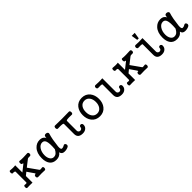

<svg xmlns="http://www.w3.org/2000/svg" viewBox="439 -2396 4093 4093"><g transform="rotate(-45 2486.0 -349.5)"><path d="M132.8 -418V-94.7Q132.8 -84 109.4 -81.1Q89.8 -80.1 69.3 -85Q55.7 -87.9 48.8 -73.2Q42 -61.5 42 -43Q42 -24.4 48.8 -11.7Q55.7 1 69.3 -1Q99.6 -2.9 139.6 -2.9Q179.7 -2.9 222.7 -1V-200.2L293.9 -258.8L391.6 -117.2Q404.3 -100.6 403.3 -90.8Q403.3 -82 391.6 -85Q377 -87.9 367.2 -74.2Q359.4 -61.5 358.4 -43.9Q358.4 -25.4 366.2 -13.7Q376 0 394.5 -1Q432.6 -3.9 499 -3.9Q551.8 -2.9 593.8 -1Q608.4 0 617.2 -14.6Q625 -27.3 625 -44.9Q625 -63.5 617.2 -75.2Q608.4 -87.9 593.8 -85L569.3 -82Q545.9 -79.1 538.1 -80.1Q526.4 -81.1 519.5 -90.8L362.3 -312.5L508.8 -426.8Q520.5 -436.5 535.2 -438.5Q543.9 -440.4 561.5 -439.5H582Q598.6 -438.5 608.4 -452.1Q617.2 -463.9 617.2 -482.4Q617.2 -500 608.4 -512.7Q598.6 -525.4 582 -523.4Q520.5 -518.6 465.8 -518.6Q400.4 -517.6 357.4 -523.4Q343.8 -527.3 335 -513.7Q328.1 -502.9 328.1 -483.4Q328.1 -465.8 334 -453.1Q339.8 -438.5 350.6 -439.5Q367.2 -439.5 371.1 -435.5Q377 -432.6 369.1 -422.9L222.7 -306.6V-523.4Q188.5 -517.6 146.5 -518.6Q117.2 -519.5 69.3 -523.4Q55.7 -526.4 48.8 -513.7Q42 -501 42 -482.4Q42 -463.9 48.8 -452.1Q55.7 -437.5 69.3 -439.5Q93.8 -442.4 109.4 -438.5Q132.8 -433.6 132.8 -418Z M1213.9 -485.4Q1219.7 -505.9 1206.1 -520.5Q1193.4 -534.2 1170.9 -538.1Q1148.4 -542 1131.8 -534.2Q1112.3 -525.4 1110.4 -505.9L1104.5 -471.7L1103.5 -458Q1096.7 -490.2 1065.4 -512.7Q1029.3 -539.1 972.7 -539.1Q876 -539.1 808.6 -465.8Q729.5 -380.9 729.5 -230.5Q729.5 -117.2 776.4 -52.7Q828.1 17.6 929.7 17.6Q976.6 17.6 1010.7 2.9Q1051.8 -14.6 1083 -55.7Q1089.8 -18.6 1113.3 -1Q1136.7 16.6 1178.7 16.6Q1210.9 16.6 1237.3 9.8Q1268.6 2.9 1293 -11.7Q1308.6 -22.5 1312.5 -42Q1315.4 -58.6 1307.6 -75.2Q1298.8 -91.8 1285.2 -97.7Q1269.5 -103.5 1253.9 -91.8Q1234.4 -79.1 1216.8 -74.2Q1203.1 -70.3 1184.6 -70.3Q1164.1 -70.3 1157.2 -92.8Q1150.4 -112.3 1153.3 -158.2Q1164.1 -255.9 1178.7 -340.8Q1196.3 -433.6 1213.9 -485.4ZM972.7 -461.9Q1027.3 -461.9 1049.8 -410.2Q1078.1 -342.8 1063.5 -168Q1034.2 -112.3 1003.9 -87.9Q972.7 -63.5 929.7 -63.5Q877 -63.5 845.7 -113.3Q816.4 -160.2 816.4 -230.5Q816.4 -325.2 861.3 -393.6Q907.2 -461.9 972.7 -461.9Z M1422.9 -522.5Q1408.2 -524.4 1398.4 -509.8Q1390.6 -496.1 1389.6 -477.5Q1389.6 -458 1397.5 -445.3Q1406.2 -431.6 1422.9 -432.6Q1517.6 -436.5 1551.8 -430.7Q1582 -425.8 1582 -409.2V-107.4Q1582 -43.9 1619.1 -12.7Q1655.3 17.6 1723.6 17.6Q1785.2 17.6 1824.2 -14.6Q1865.2 -47.9 1865.2 -106.4Q1865.2 -127.9 1851.6 -140.6Q1839.8 -152.3 1822.3 -152.3Q1804.7 -152.3 1793 -140.6Q1780.3 -127.9 1780.3 -106.4Q1780.3 -88.9 1763.7 -76.2Q1748 -62.5 1728.5 -62.5Q1705.1 -62.5 1689.5 -77.1Q1671.9 -91.8 1671.9 -116.2V-409.2Q1671.9 -425.8 1701.2 -430.7Q1736.3 -436.5 1839.8 -432.6Q1854.5 -431.6 1863.3 -445.3Q1871.1 -458 1871.1 -477.5Q1871.1 -496.1 1863.3 -509.8Q1854.5 -524.4 1839.8 -522.5Q1750 -519.5 1629.9 -519.5Q1501 -519.5 1422.9 -522.5Z M2242.2 -539.1Q2123 -539.1 2055.7 -453.1Q1996.1 -376 1996.1 -259.8Q1996.1 -145.5 2055.7 -68.4Q2123 17.6 2242.2 17.6Q2360.4 17.6 2427.7 -68.4Q2488.3 -145.5 2488.3 -259.8Q2488.3 -376 2427.7 -453.1Q2360.4 -539.1 2242.2 -539.1ZM2242.2 -455.1Q2315.4 -455.1 2357.4 -395.5Q2394.5 -342.8 2394.5 -260.7Q2394.5 -180.7 2357.4 -127Q2315.4 -66.4 2242.2 -66.4Q2167 -66.4 2126 -127Q2089.8 -179.7 2089.8 -260.7Q2089.8 -342.8 2126 -395.5Q2167 -455.1 2242.2 -455.1Z M2757.8 -423.8V-105.5Q2757.8 -43 2794.9 -10.7Q2831.1 19.5 2899.4 19.5Q2960.9 19.5 2999 -12.7Q3040 -45.9 3040 -105.5Q3040 -127 3026.4 -138.7Q3014.6 -150.4 2998 -150.4Q2980.5 -150.4 2968.8 -139.6Q2956.1 -127 2956.1 -105.5Q2956.1 -86.9 2939.5 -74.2Q2923.8 -60.5 2904.3 -60.5Q2881.8 -60.5 2865.2 -75.2Q2847.7 -90.8 2847.7 -114.3V-522.5Q2800.8 -517.6 2738.3 -518.6Q2678.7 -518.6 2644.5 -522.5Q2626 -525.4 2615.2 -511.7Q2605.5 -500 2605.5 -480.5Q2605.5 -461.9 2615.2 -450.2Q2626 -436.5 2644.5 -438.5Q2694.3 -441.4 2717.8 -439.5Q2757.8 -437.5 2757.8 -423.8Z M3226.6 -418V-94.7Q3226.6 -84 3203.1 -81.1Q3183.6 -80.1 3163.1 -85Q3149.4 -87.9 3142.6 -73.2Q3135.7 -61.5 3135.7 -43Q3135.7 -24.4 3142.6 -11.7Q3149.4 1 3163.1 -1Q3193.4 -2.9 3233.4 -2.9Q3273.4 -2.9 3316.4 -1V-200.2L3387.7 -258.8L3485.4 -117.2Q3498 -100.6 3497.1 -90.8Q3497.1 -82 3485.4 -85Q3470.7 -87.9 3460.9 -74.2Q3453.1 -61.5 3452.1 -43.9Q3452.1 -25.4 3460 -13.7Q3469.7 0 3488.3 -1Q3526.4 -3.9 3592.8 -3.9Q3645.5 -2.9 3687.5 -1Q3702.1 0 3710.9 -14.6Q3718.8 -27.3 3718.8 -44.9Q3718.8 -63.5 3710.9 -75.2Q3702.1 -87.9 3687.5 -85L3663.1 -82Q3639.6 -79.1 3631.8 -80.1Q3620.1 -81.1 3613.3 -90.8L3456.1 -312.5L3602.5 -426.8Q3614.3 -436.5 3628.9 -438.5Q3637.7 -440.4 3655.3 -439.5H3675.8Q3692.4 -438.5 3702.1 -452.1Q3710.9 -463.9 3710.9 -482.4Q3710.9 -500 3702.1 -512.7Q3692.4 -525.4 3675.8 -523.4Q3614.3 -518.6 3559.6 -518.6Q3494.1 -517.6 3451.2 -523.4Q3437.5 -527.3 3428.7 -513.7Q3421.9 -502.9 3421.9 -483.4Q3421.9 -465.8 3427.7 -453.1Q3433.6 -438.5 3444.3 -439.5Q3460.9 -439.5 3464.8 -435.5Q3470.7 -432.6 3462.9 -422.9L3316.4 -306.6V-523.4Q3282.2 -517.6 3240.2 -518.6Q3210.9 -519.5 3163.1 -523.4Q3149.4 -526.4 3142.6 -513.7Q3135.7 -501 3135.7 -482.4Q3135.7 -463.9 3142.6 -452.1Q3149.4 -437.5 3163.1 -439.5Q3187.5 -442.4 3203.1 -438.5Q3226.6 -433.6 3226.6 -418Z M3968.8 -423.8Q3968.8 -437.5 3928.7 -439.5Q3905.3 -441.4 3855.5 -438.5Q3836.9 -436.5 3826.2 -450.2Q3816.4 -461.9 3816.4 -480.5Q3816.4 -500 3826.2 -511.7Q3836.9 -525.4 3855.5 -522.5Q3889.6 -518.6 3949.2 -518.6Q4011.7 -517.6 4058.6 -522.5V-114.3Q4058.6 -90.8 4076.2 -75.2Q4092.8 -60.5 4115.2 -60.5Q4134.8 -60.5 4150.4 -74.2Q4167 -86.9 4167 -105.5Q4167 -127 4179.7 -139.6Q4191.4 -150.4 4209 -150.4Q4225.6 -150.4 4237.3 -138.7Q4251 -127 4251 -105.5Q4251 -45.9 4210 -12.7Q4171.9 19.5 4110.4 19.5Q4042 19.5 4005.9 -10.7Q3968.8 -43 3968.8 -105.5ZM4021.5 -717.8H3930.7L3953.1 -574.2H3999Z M4851.6 -485.4Q4857.4 -505.9 4843.8 -520.5Q4831.1 -534.2 4808.6 -538.1Q4786.1 -542 4769.5 -534.2Q4750 -525.4 4748 -505.9L4742.2 -471.7L4741.2 -458Q4734.4 -490.2 4703.1 -512.7Q4667 -539.1 4610.4 -539.1Q4513.7 -539.1 4446.3 -465.8Q4367.2 -380.9 4367.2 -230.5Q4367.2 -117.2 4414.1 -52.7Q4465.8 17.6 4567.4 17.6Q4614.3 17.6 4648.4 2.9Q4689.5 -14.6 4720.7 -55.7Q4727.5 -18.6 4751 -1Q4774.4 16.6 4816.4 16.6Q4848.6 16.6 4875 9.8Q4906.2 2.9 4930.7 -11.7Q4946.3 -22.5 4950.2 -42Q4953.1 -58.6 4945.3 -75.2Q4936.5 -91.8 4922.9 -97.7Q4907.2 -103.5 4891.6 -91.8Q4872.1 -79.1 4854.5 -74.2Q4840.8 -70.3 4822.3 -70.3Q4801.8 -70.3 4794.9 -92.8Q4788.1 -112.3 4791 -158.2Q4801.8 -255.9 4816.4 -340.8Q4834 -433.6 4851.6 -485.4ZM4610.4 -461.9Q4665 -461.9 4687.5 -410.2Q4715.8 -342.8 4701.2 -168Q4671.9 -112.3 4641.6 -87.9Q4610.4 -63.5 4567.4 -63.5Q4514.6 -63.5 4483.4 -113.3Q4454.1 -160.2 4454.1 -230.5Q4454.1 -325.2 4499 -393.6Q4544.9 -461.9 4610.4 -461.9Z"/></g></svg>

Font: Gungsuh
Style: Regular
Weight: 400
Version: Version 2.21